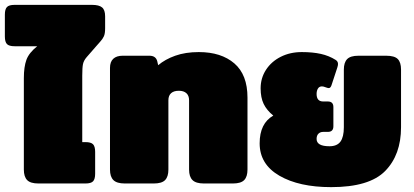

<svg xmlns="http://www.w3.org/2000/svg" viewBox="-50 -754 1703 789"><path d="M48 -57V-433Q48 -479 58.5 -508Q69 -537 103 -564H10Q-13 -564 -21.5 -573Q-30 -582 -30 -604V-694Q-30 -716 -21.5 -725Q-13 -734 10 -734H328Q357 -734 369.5 -723.5Q382 -713 382 -687V-638Q382 -616 377 -605Q372 -594 362 -583Q352 -572 347 -566L306 -519Q294 -505 291 -490.5Q288 -476 288 -443V-170H301Q324 -170 332.5 -161Q341 -152 341 -130V-40Q341 -18 332.5 -9Q324 0 301 0H108Q75 0 61.5 -14Q48 -28 48 -57Z M402 -57V-475Q402 -500 415.5 -512.5Q429 -525 454 -525H564Q590 -525 596 -503L600 -486Q628 -510 670 -525Q712 -540 767 -540Q859 -540 913 -493.5Q967 -447 967 -353V-57Q967 -28 953.5 -14Q940 0 907 0H788Q755 0 741 -14Q727 -28 727 -57V-342Q727 -361 716 -371Q705 -381 685 -381Q664 -381 653 -371Q642 -361 642 -342V-57Q642 -28 628.5 -14Q615 0 582 0H463Q430 0 416 -14Q402 -28 402 -57Z M1017 -165Q1017 -247 1073 -279Q1046 -301 1033.5 -327Q1021 -353 1021 -391Q1021 -433 1043 -467Q1065 -501 1103.5 -520.5Q1142 -540 1190 -540Q1235 -540 1268.5 -532.5Q1302 -525 1329 -508Q1339 -502 1339 -491Q1339 -485 1336 -476L1312 -403Q1308 -392 1301 -392Q1297 -392 1289 -395Q1279 -399 1273 -399Q1262 -399 1256.5 -390Q1251 -381 1251 -368Q1251 -337 1278 -337H1297Q1320 -337 1320 -314V-235Q1320 -212 1297 -212H1278Q1266 -212 1258.5 -204.5Q1251 -197 1251 -183Q1251 -153 1304 -153Q1335 -153 1349 -172Q1363 -191 1363 -231V-468Q1363 -497 1376.5 -511Q1390 -525 1423 -525H1537Q1571 -525 1584.5 -511.5Q1598 -498 1598 -468V-231Q1598 -118 1533 -51.5Q1468 15 1311 15Q1179 15 1098 -32Q1017 -79 1017 -165Z"/></svg>

Font: Mitr
Style: Bold
Weight: 700
Designer: Thanarat Vachiruckul
Foundry: Cadson Demak
Version: Version 1.003